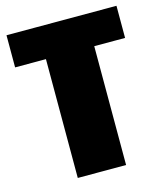

<svg xmlns="http://www.w3.org/2000/svg" viewBox="-106 -780 732 860"><g transform="rotate(-15 260.0 -350.0)"><path d="M515 -700V-551H263L372 -636V0H148V-636L255 -551H5V-700Z"/></g></svg>

Font: Pathway Extreme Condensed Black
Style: Regular
Weight: 900
Width: 3
Version: Version 1.001;gftools[0.9.26]